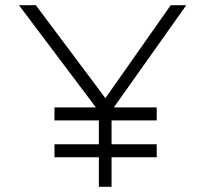

<svg xmlns="http://www.w3.org/2000/svg" viewBox="-20 -720 791 740"><path d="M361 0V-328L370 -279L53 -700H118L395 -330H378L638 -700H698L396 -274L410 -336V0ZM190 -114V-164H584V-114ZM190 -256V-306H584V-256Z"/></svg>

Font: Lexend Exa ExtraLight
Style: Regular
Weight: 250
Designer: Bonnie Shaver-Troup, Thomas Jockin
Foundry: Lexend
Version: Version 1.007